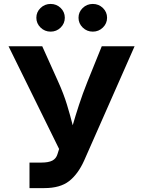

<svg xmlns="http://www.w3.org/2000/svg" viewBox="-20 -965 734 985"><path d="M131.3 0V-130.9H191.4Q229 -130.9 248.5 -141.1Q268.1 -151.4 274.9 -174.3L283.2 -200.7L23.9 -727.5H196.8L277.8 -547.4Q306.2 -484.9 323.5 -428.2Q340.8 -371.6 353 -322.3Q366.7 -370.1 385.3 -427Q403.8 -483.9 429.2 -547.4L502 -727.5H670.4L411.6 -141.1Q380.4 -71.8 334.5 -35.9Q288.6 0 207.5 0ZM239.7 -802.7Q209.5 -802.7 188 -823.7Q166.5 -844.7 166.5 -874Q166.5 -903.3 188 -924.1Q209.5 -944.8 239.7 -944.8Q270 -944.8 291.3 -924.1Q312.5 -903.3 312.5 -874Q312.5 -844.7 291.3 -823.7Q270 -802.7 239.7 -802.7ZM456.1 -802.7Q425.8 -802.7 404.3 -823.7Q382.8 -844.7 382.8 -874Q382.8 -903.3 404.3 -924.1Q425.8 -944.8 456.1 -944.8Q486.3 -944.8 507.8 -924.1Q529.3 -903.3 529.3 -874Q529.3 -844.7 507.8 -823.7Q486.3 -802.7 456.1 -802.7Z"/></svg>

Font: Inter
Style: Bold
Weight: 700
Designer: Rasmus Andersson
Foundry: rsms
Version: Version 4.001;git-9221beed3